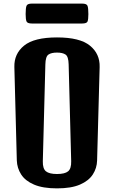

<svg xmlns="http://www.w3.org/2000/svg" viewBox="-20 -1038 632 1064"><path d="M295.9 5.9Q217.3 5.9 168.5 -15.1Q119.6 -36.1 97.2 -71.3Q74.7 -106.4 73.2 -148.9L59.6 -666.5Q57.6 -739.7 113.5 -785.2Q169.4 -830.6 295.9 -830.6Q422.4 -830.6 478.3 -785.2Q534.2 -739.7 532.2 -666.5L518.1 -148.9Q517.1 -106.4 494.4 -71.3Q471.7 -36.1 423.3 -15.1Q375 5.9 295.9 5.9ZM295.9 -73.7Q339.4 -73.7 357.4 -88.6Q375.5 -103.5 374.5 -144.5L360.4 -681.6Q359.4 -724.6 343.3 -735.6Q327.1 -746.6 295.9 -746.6Q264.6 -746.6 248.5 -735.6Q232.4 -724.6 231.4 -681.6L217.3 -144.5Q216.3 -103.5 234.6 -88.6Q252.9 -73.7 295.9 -73.7ZM157.2 -907.7Q131.8 -907.7 127 -919.2Q122.1 -930.7 122.1 -960.4Q122.1 -993.7 127 -1005.9Q131.8 -1018.1 157.2 -1018.1H434.6Q460.4 -1018.1 465.1 -1005.6Q469.7 -993.2 469.7 -960Q469.7 -930.2 465.1 -918.9Q460.4 -907.7 434.6 -907.7Z"/></svg>

Font: Denk One
Style: Regular
Weight: 400
Designer: Irina Smirnova, Eben Sorkin
Foundry: Sorkin Type Co.f
Version: Version 1.004; ttfautohint (v1.8.4.7-5d5b);gftools[0.9.23]